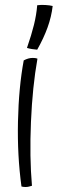

<svg xmlns="http://www.w3.org/2000/svg" viewBox="-20 -740 231 769"><path d="M75 -498Q84 -503 93 -505.5Q102 -508 111 -508Q115 -508 120 -507.5Q125 -507 130 -505Q110 -393 104 -252Q98 -111 108 4Q102 6 95.5 7.5Q89 9 82 9Q78 9 74 8.5Q70 8 66 7Q49 -117 52 -253.5Q55 -390 75 -498ZM191 -716Q186 -673 170.5 -630Q155 -587 129 -541Q118 -542 108 -543.5Q98 -545 88 -548Q106 -600 116 -640.5Q126 -681 129 -719Q144 -721 161.5 -720Q179 -719 191 -716Z"/></svg>

Font: Atma Light
Style: Regular
Weight: 300
Designer: Gregori Vincens, Jeremie Hornus, Riccardo Olocco, Yoann Minet.
Foundry: black foundry
Version: Version 1.102;PS 1.100;hotconv 1.0.86;makeotf.lib2.5.63406